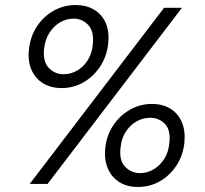

<svg xmlns="http://www.w3.org/2000/svg" viewBox="-20 -731 815 763"><path d="M98 0 632 -700H703L169 0ZM528 12Q486 12 455.5 -6.5Q425 -25 409.5 -59.5Q394 -94 398 -140Q403 -192 429.5 -232Q456 -272 496.5 -295Q537 -318 584 -318Q626 -318 656.5 -299.5Q687 -281 702 -247Q717 -213 713 -166Q708 -115 682 -74.5Q656 -34 616 -11Q576 12 528 12ZM225 -381Q183 -381 152 -399.5Q121 -418 105.5 -452.5Q90 -487 95 -533Q100 -585 126 -625Q152 -665 192.5 -688Q233 -711 281 -711Q323 -711 354 -692.5Q385 -674 400 -640Q415 -606 410 -559Q405 -508 378.5 -467.5Q352 -427 312 -404Q272 -381 225 -381ZM537 -43Q565 -43 590.5 -58Q616 -73 633 -100Q650 -127 653 -163Q659 -214 635.5 -238.5Q612 -263 576 -263Q548 -263 522.5 -248.5Q497 -234 479.5 -207Q462 -180 459 -143Q453 -93 477.5 -68Q502 -43 537 -43ZM233 -436Q261 -436 286.5 -450.5Q312 -465 329 -492.5Q346 -520 349 -556Q354 -607 330.5 -632Q307 -657 272 -657Q244 -657 218.5 -642Q193 -627 176 -600Q159 -573 155 -536Q150 -486 174 -461Q198 -436 233 -436Z"/></svg>

Font: DM Sans 12pt Light
Style: Italic
Weight: 300
Italic angle: -10°
Version: Version 4.004;gftools[0.9.30]